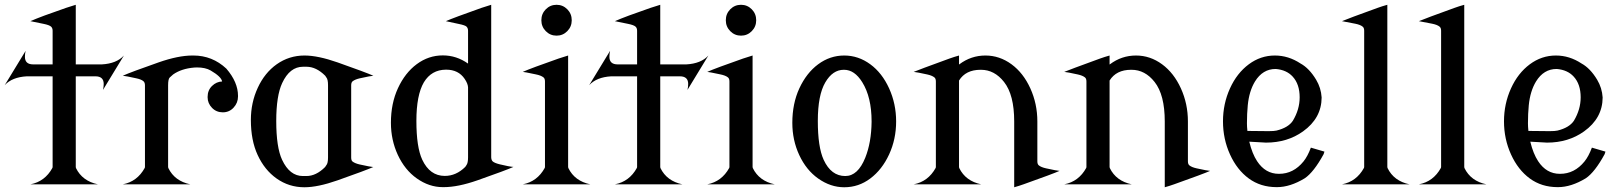

<svg xmlns="http://www.w3.org/2000/svg" viewBox="-44 -770 6780 802"><path d="M-24.4 -414.1 63 -557.6Q60.1 -545.4 60.1 -532.7Q60.1 -501 94.7 -501Q95.7 -501 97.2 -501H99.1H175.8V-641.6Q175.8 -652.8 169.4 -658.7Q162.1 -665.5 137.7 -670.4Q110.4 -675.8 83 -681.6Q127.4 -701.2 232.4 -737.3Q251 -743.7 272.5 -750V-501H377.4H381.3Q442.9 -504.4 473.6 -538.1L386.2 -394.5Q389.2 -406.7 389.2 -419.4Q389.2 -451.2 354.5 -451.2Q353.5 -451.2 352.1 -451.2H350.1H272.5V-72.3L273.4 -67.9Q299.8 -13.7 365.2 0H83Q143.6 -11.7 174.8 -68.4L175.8 -72.3V-451.2H71.8H67.9Q6.3 -447.8 -24.4 -414.1Z M468.8 0Q529.3 -11.7 560.5 -68.4L561.5 -72.3V-413.6Q561.5 -425.3 555.2 -430.7Q546.4 -438.5 525.4 -442.9Q481.4 -452.6 468.8 -453.6Q502.4 -468.8 618.2 -509.3Q700.2 -538.1 759.8 -538.1Q761.7 -538.1 763.7 -538.1Q842.8 -538.1 901.4 -483.4Q950.2 -426.8 950.2 -369.6Q950.2 -368.2 950.2 -367.2Q950.2 -340.3 931.6 -320.3Q913.6 -300.8 886.7 -300.8Q859.9 -300.8 841.8 -319.3Q823.2 -338.4 823.2 -363.8Q823.2 -364.7 823.2 -365.2Q823.2 -393.1 841.8 -411.1Q859.9 -428.7 883.8 -429.7Q880.4 -449.7 835.9 -475.6Q814 -488.3 778.8 -488.3Q772.9 -488.3 767.1 -487.8Q713.9 -483.4 679.2 -459Q676.8 -457.5 665 -446.3Q658.2 -439.9 658.2 -413.6V-72.3L659.2 -67.9Q685.5 -13.7 751 0Z M1109.9 -264.6Q1109.9 -154.8 1134.3 -102.5Q1166 -34.7 1221.2 -34.7Q1228.5 -34.7 1235.8 -34.7Q1276.4 -34.7 1314 -72.3L1318.8 -79.6Q1326.2 -87.4 1326.2 -112.3V-413.6Q1326.2 -438.5 1319.3 -446.3L1314.5 -453.6Q1276.9 -491.2 1236.3 -491.2Q1229 -491.2 1221.7 -491.2Q1166.5 -491.2 1134.8 -423.3Q1109.9 -370.1 1109.9 -264.6ZM1003.9 -269Q1003.9 -341.3 1032.7 -403.3Q1061.5 -465.8 1111.8 -501.5Q1163.6 -538.1 1228 -538.1Q1284.2 -538.1 1366.2 -509.3Q1483.9 -467.8 1515.6 -453.6Q1504.9 -453.1 1459 -442.9Q1439.5 -438.5 1429.2 -430.7Q1422.9 -425.8 1422.9 -413.6V-112.3Q1422.9 -99.6 1428.7 -95.2Q1439 -87.4 1458.5 -83Q1504.4 -72.8 1515.1 -72.3Q1483.4 -58.1 1365.7 -16.6Q1283.7 12.2 1227.5 12.2Q1163.1 12.2 1111.3 -24.4Q1061 -60.1 1032.2 -122.6Q1003.9 -183.6 1003.9 -269Z M1695.3 -265.1Q1695.3 -155.3 1719.7 -103Q1751.5 -35.2 1814 -35.2Q1861.3 -35.2 1899.4 -72.8L1904.3 -80.1Q1911.1 -88.9 1911.1 -112.8V-405.3Q1910.2 -420.9 1897 -440.4Q1871.1 -479 1819.8 -479H1818.4Q1758.3 -478.5 1726.6 -426.3Q1695.3 -373 1695.3 -265.1ZM1588.9 -257.3Q1588.9 -337.9 1618.2 -401.4Q1647.9 -465.8 1696.8 -502Q1746.1 -538.6 1805.7 -538.6Q1862.8 -538.6 1911.1 -504.4V-641.6Q1911.1 -652.3 1904.8 -658.7Q1898.9 -664.6 1872.6 -669.9Q1845.7 -675.8 1818.4 -681.6Q1849.1 -695.3 1967.8 -737.3Q1982.9 -742.7 2007.8 -750V-112.8Q2008.3 -101.1 2014.2 -95.7Q2022 -88.9 2043.9 -83.5Q2084 -73.7 2100.6 -72.8Q2070.8 -59.1 1951.2 -17.1Q1869.1 11.7 1809.6 11.7Q1807.6 11.7 1805.7 11.7Q1748.5 11.7 1696.8 -24.9Q1647 -60.1 1617.7 -123Q1588.9 -185.1 1588.9 -257.3Z M2139.6 -469.7Q2174.8 -485.4 2289.1 -525.4Q2307.1 -531.7 2329.1 -538.1V-72.3L2330.1 -67.9Q2356.4 -13.7 2421.9 0H2139.6Q2200.2 -11.7 2231.4 -68.4L2232.4 -72.3V-429.7Q2232.4 -441.9 2226.1 -446.8Q2215.8 -455.1 2193.4 -459.5Q2145.5 -469.7 2139.6 -469.7ZM2235.8 -639.9Q2217.3 -658.7 2217.3 -685.5Q2217.3 -712.4 2235.8 -731.2Q2254.4 -750 2280.8 -750Q2307.1 -750 2325.7 -731.2Q2344.2 -712.4 2344.2 -685.5Q2344.2 -658.7 2325.7 -639.9Q2307.1 -621.1 2280.8 -621.1Q2254.4 -621.1 2235.8 -639.9Z M2417 -414.1 2504.4 -557.6Q2501.5 -545.4 2501.5 -532.7Q2501.5 -501 2536.1 -501Q2537.1 -501 2538.6 -501H2540.5H2617.2V-641.6Q2617.2 -652.8 2610.8 -658.7Q2603.5 -665.5 2579.1 -670.4Q2551.8 -675.8 2524.4 -681.6Q2568.8 -701.2 2673.8 -737.3Q2692.4 -743.7 2713.9 -750V-501H2818.8H2822.8Q2884.3 -504.4 2915 -538.1L2827.6 -394.5Q2830.6 -406.7 2830.6 -419.4Q2830.6 -451.2 2795.9 -451.2Q2794.9 -451.2 2793.5 -451.2H2791.5H2713.9V-72.3L2714.8 -67.9Q2741.2 -13.7 2806.6 0H2524.4Q2585 -11.7 2616.2 -68.4L2617.2 -72.3V-451.2H2513.2H2509.3Q2447.8 -447.8 2417 -414.1Z M2910.2 -469.7Q2945.3 -485.4 3059.6 -525.4Q3077.6 -531.7 3099.6 -538.1V-72.3L3100.6 -67.9Q3127 -13.7 3192.4 0H2910.2Q2970.7 -11.7 3002 -68.4L3002.9 -72.3V-429.7Q3002.9 -441.9 2996.6 -446.8Q2986.3 -455.1 2963.9 -459.5Q2916 -469.7 2910.2 -469.7ZM3006.3 -639.9Q2987.8 -658.7 2987.8 -685.5Q2987.8 -712.4 3006.3 -731.2Q3024.9 -750 3051.3 -750Q3077.6 -750 3096.2 -731.2Q3114.7 -712.4 3114.7 -685.5Q3114.7 -658.7 3096.2 -639.9Q3077.6 -621.1 3051.3 -621.1Q3024.9 -621.1 3006.3 -639.9Z M3372.1 -264.6Q3372.1 -155.8 3396.5 -102.5Q3427.7 -34.7 3486.8 -34.7Q3539.6 -34.7 3570.3 -111.3Q3595.7 -174.8 3596.7 -260.7V-262.7Q3596.7 -364.3 3557.6 -426.8Q3525.4 -478.5 3481.9 -478.5Q3481.4 -478.5 3480.5 -478.5Q3434.1 -478.5 3403.3 -425.8Q3372.1 -372.6 3372.1 -264.6ZM3265.6 -256.8Q3265.6 -337.4 3294.9 -400.9Q3324.7 -465.3 3373.5 -501.5Q3422.9 -538.1 3482.4 -538.1Q3541.5 -538.1 3591.3 -501.5Q3640.6 -465.3 3669.9 -400.9Q3699.2 -336.4 3699.2 -262.7Q3699.2 -188.5 3669.9 -125Q3640.6 -61.5 3591.3 -24.4Q3542.5 12.2 3482.4 12.2Q3425.3 12.2 3373.5 -24.4Q3323.7 -59.6 3294.4 -122.6Q3265.6 -184.6 3265.6 -256.8Z M3772.5 0Q3833 -11.7 3864.3 -68.4L3865.2 -72.3V-429.7Q3865.2 -441.9 3858.9 -446.8Q3849.1 -454.6 3829.1 -459Q3784.7 -468.8 3772.5 -469.7Q3789.1 -477.1 3921.9 -525.4Q3942.4 -532.7 3961.9 -538.1V-500.5L3963.4 -501.5Q4012.2 -538.1 4072.3 -538.1Q4131.3 -538.1 4181.2 -501.5Q4230.5 -465.3 4259.8 -400.9Q4289.1 -336.4 4289.1 -262.7V-259.8V-96.2Q4289.1 -84 4295.4 -79.1Q4305.2 -71.3 4325.2 -66.9Q4369.6 -57.1 4381.8 -56.2Q4354.5 -43.9 4232.4 -0.5Q4211.9 6.8 4192.4 12.2V-260.7V-262.7Q4192.4 -374 4149.9 -427.7Q4109.9 -478.5 4053.7 -478.5Q4052.7 -478.5 4051.8 -478.5Q3989.7 -478.5 3961.9 -433.6V-72.3L3962.9 -67.9Q3989.3 -13.7 4054.7 0Z M4401.4 0Q4461.9 -11.7 4493.2 -68.4L4494.1 -72.3V-429.7Q4494.1 -441.9 4487.8 -446.8Q4478 -454.6 4458 -459Q4413.6 -468.8 4401.4 -469.7Q4418 -477.1 4550.8 -525.4Q4571.3 -532.7 4590.8 -538.1V-500.5L4592.3 -501.5Q4641.1 -538.1 4701.2 -538.1Q4760.3 -538.1 4810.1 -501.5Q4859.4 -465.3 4888.7 -400.9Q4918 -336.4 4918 -262.7V-259.8V-96.2Q4918 -84 4924.3 -79.1Q4934.1 -71.3 4954.1 -66.9Q4998.5 -57.1 5010.7 -56.2Q4983.4 -43.9 4861.3 -0.5Q4840.8 6.8 4821.3 12.2V-260.7V-262.7Q4821.3 -374 4778.8 -427.7Q4738.8 -478.5 4682.6 -478.5Q4681.6 -478.5 4680.7 -478.5Q4618.7 -478.5 4590.8 -433.6V-72.3L4591.8 -67.9Q4618.2 -13.7 4683.6 0Z M5064.5 -263.2Q5064.5 -336.4 5093.8 -400.9Q5122.6 -464.4 5172.4 -501.5Q5221.7 -538.1 5281.2 -538.1Q5337.9 -538.1 5388.2 -504.9Q5424.8 -484.9 5453.6 -437Q5474.1 -402.8 5476.6 -362.8Q5476.1 -276.4 5398.9 -221.2Q5333.5 -174.3 5244.1 -174.3Q5243.2 -174.3 5174.3 -178.2Q5186.5 -127.9 5207 -96.7Q5241.7 -43.9 5297.9 -43.9H5298.8Q5358.9 -43.9 5400.9 -95.7Q5418 -116.7 5431.6 -153.3L5488.3 -136.7Q5486.3 -128.9 5484.9 -126Q5443.8 -50.8 5406.2 -25.4Q5345.2 11.7 5290 11.7H5288.6Q5221.7 11.7 5172.4 -24.4Q5123 -60.5 5093.8 -125Q5064.5 -189.5 5064.5 -263.2ZM5384.8 -363.3Q5384.8 -418.5 5355.5 -450.2Q5330.1 -478 5285.2 -481.9H5284.2Q5230.5 -481.9 5198.2 -429.7Q5173.8 -389.6 5168 -330.1Q5164.6 -295.4 5164.6 -254.9Q5164.6 -241.2 5166.5 -223.1Q5210.9 -222.2 5255.4 -222.2Q5278.3 -222.2 5288.1 -224.6Q5337.4 -236.8 5356.4 -265.6Q5384.8 -313 5384.8 -363.3Z M5561.5 -681.6Q5586.4 -692.4 5710.9 -737.3Q5729.5 -744.1 5751 -750V-72.3L5752 -67.9Q5778.3 -13.7 5843.8 0H5561.5Q5622.1 -11.7 5653.3 -68.4L5654.3 -72.3V-641.6Q5654.3 -653.8 5647.9 -658.7Q5638.7 -666.5 5617.2 -670.9Q5565.9 -681.2 5561.5 -681.6Z M5882.8 -681.6Q5907.7 -692.4 6032.2 -737.3Q6050.8 -744.1 6072.3 -750V-72.3L6073.2 -67.9Q6099.6 -13.7 6165 0H5882.8Q5943.4 -11.7 5974.6 -68.4L5975.6 -72.3V-641.6Q5975.6 -653.8 5969.2 -658.7Q5960 -666.5 5938.5 -670.9Q5887.2 -681.2 5882.8 -681.6Z M6238.3 -263.2Q6238.3 -336.4 6267.6 -400.9Q6296.4 -464.4 6346.2 -501.5Q6395.5 -538.1 6455.1 -538.1Q6511.7 -538.1 6562 -504.9Q6598.6 -484.9 6627.4 -437Q6647.9 -402.8 6650.4 -362.8Q6649.9 -276.4 6572.8 -221.2Q6507.3 -174.3 6418 -174.3Q6417 -174.3 6348.1 -178.2Q6360.4 -127.9 6380.9 -96.7Q6415.5 -43.9 6471.7 -43.9H6472.7Q6532.7 -43.9 6574.7 -95.7Q6591.8 -116.7 6605.5 -153.3L6662.1 -136.7Q6660.2 -128.9 6658.7 -126Q6617.7 -50.8 6580.1 -25.4Q6519 11.7 6463.9 11.7H6462.4Q6395.5 11.7 6346.2 -24.4Q6296.9 -60.5 6267.6 -125Q6238.3 -189.5 6238.3 -263.2ZM6558.6 -363.3Q6558.6 -418.5 6529.3 -450.2Q6503.9 -478 6459 -481.9H6458Q6404.3 -481.9 6372.1 -429.7Q6347.7 -389.6 6341.8 -330.1Q6338.4 -295.4 6338.4 -254.9Q6338.4 -241.2 6340.3 -223.1Q6384.8 -222.2 6429.2 -222.2Q6452.1 -222.2 6461.9 -224.6Q6511.2 -236.8 6530.3 -265.6Q6558.6 -313 6558.6 -363.3Z"/></svg>

Font: Modern Antiqua
Style: Regular
Weight: 500
Version: Version 1.0